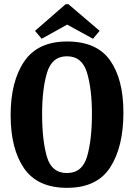

<svg xmlns="http://www.w3.org/2000/svg" viewBox="-20 -879 643 921"><path d="M572 -339Q572 -174 508.5 -76Q445 22 302 22Q160 22 95.5 -71.5Q31 -165 31 -327Q31 -488 96 -584Q161 -680 302 -680Q444 -680 508 -589.5Q572 -499 572 -339ZM421 -332Q421 -451 397.5 -530Q374 -609 301 -609Q229 -609 205.5 -530Q182 -451 182 -332Q182 -208 204.5 -128.5Q227 -49 301 -49Q375 -49 398 -129Q421 -209 421 -332ZM308 -859 458 -731 426 -693 302 -761 180 -693 148 -731 295 -859Z"/></svg>

Font: Sansita Medium
Style: Regular
Weight: 500
Designer: Pablo Cosgaya
Foundry: Omnibus-Type
Version: Version 1.006